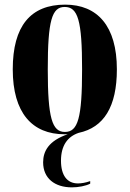

<svg xmlns="http://www.w3.org/2000/svg" viewBox="-20 -569 559 828"><path d="M369 223V212C349 219 331 222 316 222C270 222 243 188 243 124C243 58 272 20 319 4C428 -19 484 -109 484 -270C484 -457 400 -549 261 -549C112 -549 35 -457 35 -270C35 -82 119 10 258 10C263 10 267 10 272 10C190 38 166 83 166 131C166 200 216 239 290 239C318 239 350 233 369 223ZM260 0C205 0 186 -59 186 -270C186 -481 204 -539 259 -539C316 -539 334 -481 334 -270C334 -59 316 0 260 0Z"/></svg>

Font: Noto Serif Display Condensed Extra
Style: Regular
Weight: 800
Width: 3
Designer: Monotype Design Team
Foundry: Monotype Imaging Inc.
Version: Version 1.900